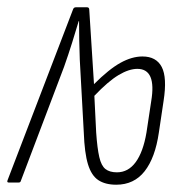

<svg xmlns="http://www.w3.org/2000/svg" viewBox="-42 -501 504 527"><path d="M277 6Q247 6 228 -6.5Q209 -19 199.5 -50Q190 -81 188 -137L177 -337Q176 -363 175.5 -390Q175 -417 175 -443H174Q166 -416 156 -384Q146 -352 134 -318L15 -4Q14 0 9 0H-18Q-24 0 -21 -7L158 -474Q160 -481 166 -481H197Q203 -481 203 -474L216 -270Q257 -311 288.5 -328.5Q320 -346 349 -346Q387 -346 402 -317Q417 -288 407 -224L394 -137Q384 -68 355 -31Q326 6 277 6ZM279 -28Q310 -28 330.5 -56Q351 -84 360 -137L373 -223Q388 -312 335 -312Q312 -312 283.5 -295Q255 -278 217 -238L222 -137Q225 -94 230.5 -70Q236 -46 247.5 -37Q259 -28 279 -28Z"/></svg>

Font: Sofia Sans Extra Condensed ExtraLight
Style: Italic
Weight: 250
Italic angle: -9°
Version: Version 4.100